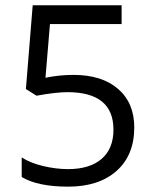

<svg xmlns="http://www.w3.org/2000/svg" viewBox="-20 -685 573 714"><path d="M253.3 -406.5Q358.9 -406.5 419.1 -354.4Q479.3 -302.3 479.3 -211.3Q479.3 -107.7 413.3 -49.3Q347.3 9.1 233.8 9.1Q120.3 9.1 60.7 -26.8V-99.6Q92.5 -78.9 140.5 -67.5Q188.6 -56.1 233.1 -56.1Q313.4 -56.1 357.7 -94Q401.9 -132 401.9 -202.7Q401.9 -342.3 231 -342.3Q189.1 -342.3 115.8 -329.1L76.3 -353.9L101.6 -665.3H432.3V-595.6H165.8L149.1 -395.9Q201.2 -406.5 253.3 -406.5Z"/></svg>

Font: KhulaRegular
Style: Regular
Weight: 400
Designer: Erin McLaughlin, Steve Matteson
Version: Version 1.001;PS 1.0;hotconv 1.0.72;makeotf.lib2.5.5900; ttf